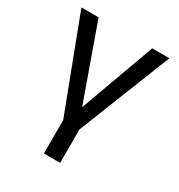

<svg xmlns="http://www.w3.org/2000/svg" viewBox="-167 -625 860 923"><g transform="rotate(30 263.5 -164.0)"><path d="M17.1 -512.7H112.3L259.8 -99.1L410.2 -512.7H505.4L302.2 0V185.5H211.9V0Z"/></g></svg>

Font: Voltera
Style: Regular
Weight: 400
Designer: Bernd Montag
Version: Version 1.301